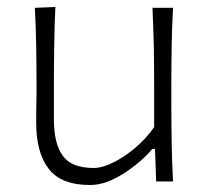

<svg xmlns="http://www.w3.org/2000/svg" viewBox="-20 -518 594 548"><path d="M236.7 10C259 10 281.9 4.3 304.8 -7.1C327.1 -18.1 348.1 -31.9 367.6 -47.6C387.1 -63.3 402.9 -78.6 414.8 -92.9H422.4L425.7 0H473.8C471.9 -37.1 470.5 -72.9 470 -107.6C469.5 -141.9 469 -179.5 469 -220.5V-271.4C469 -312.9 469.5 -351.4 470 -387.1C470.5 -422.4 471.9 -458.6 473.8 -495.7H415.2C416.7 -458.6 418.1 -422.9 419 -388.1C419.5 -353.3 420 -315.7 420 -275.2V-155.2C404.8 -133.3 386.7 -113.8 366.2 -96.2C345.2 -78.6 324.3 -64.3 303.3 -54.3C282.4 -43.8 263.8 -38.6 247.6 -38.6C204.3 -38.6 174.8 -50.5 158.6 -74.3C141.9 -97.6 133.8 -132.4 133.8 -178.6V-275.2C133.8 -315.7 134.3 -353.3 134.8 -389C135.2 -424.8 136.2 -461 138.1 -498.1L79.5 -495.7C81.4 -458.6 82.9 -422.4 83.3 -387.1C83.8 -351.4 84.3 -312.9 84.3 -271.4C84.3 -256.7 84.3 -241 83.8 -224.8C83.3 -208.6 83.3 -189.5 83.3 -168.1C83.3 -110.5 95.2 -66.7 119 -36.2C142.9 -5.2 181.9 10 236.7 10Z"/></svg>

Font: Pinar Light
Style: Regular
Weight: 300
Designer: Amin Abedi
Version: Version 2.00;September 9, 2021;FontCreator 13.0.0.2683 64-bi